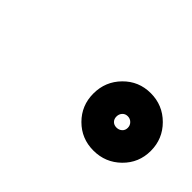

<svg xmlns="http://www.w3.org/2000/svg" viewBox="-42 -676 442 442"><g transform="rotate(45 179.0 -455.5)"><path d="M283 -455Q283 -463 277.5 -468.5Q272 -474 264 -474Q256 -474 251 -468.5Q246 -463 246 -455Q246 -447 251 -442Q256 -437 264 -437Q272 -437 277.5 -442Q283 -447 283 -455ZM171 -455Q171 -494 198 -521.5Q225 -549 264 -549Q303 -549 330.5 -521.5Q358 -494 358 -455Q358 -416 330.5 -389Q303 -362 264 -362Q225 -362 198 -389Q171 -416 171 -455Z"/></g></svg>

Font: FRB American Cursive Guidelines Extrabold
Style: Bold Italic
Weight: 800
Italic angle: -25°
Version: Version 2.0;Modular Font Editor K font №1